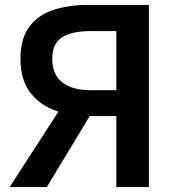

<svg xmlns="http://www.w3.org/2000/svg" viewBox="-20 -759 718 779"><path d="M452 0V-288H326Q254 -290 194 -314.5Q134 -339 98.5 -389.5Q63 -440 63 -520Q63 -602 98.5 -650Q134 -698 196 -718.5Q258 -739 335 -739H584V0ZM349 -393H452V-633H349Q273 -633 232.5 -608Q192 -583 192 -520Q192 -457 232.5 -425Q273 -393 349 -393ZM19 0 270 -388 365 -323 170 0Z"/></svg>

Font: Noto Sans KR SemiBold
Style: Regular
Weight: 600
Designer: Ryoko NISHIZUKA  (kana, bopomofo & ideographs); Paul D. Hunt (Latin, Greek & Cyrillic); Sandoll Communications , Soo-you
Foundry: Adobe
Version: Version 2.004-H2;hotconv 1.0.118;makeotfexe 2.5.65603